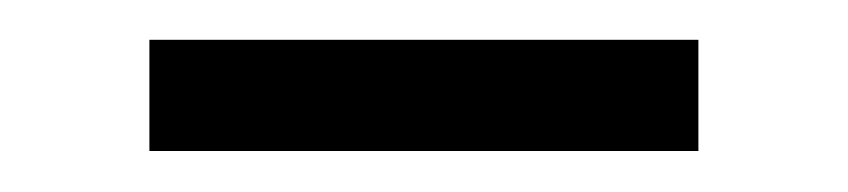

<svg xmlns="http://www.w3.org/2000/svg" viewBox="-20 -656 424 96"><path d="M54.7 -580.5V-636.1H329.2V-580.5Z"/></svg>

Font: Anek Odia Medium
Style: Regular
Weight: 500
Designer: Yesha Goshar & Mahesh Sahu (Odia), Yesha Goshar (Latin)
Foundry: Ek Type
Version: Version 1.003